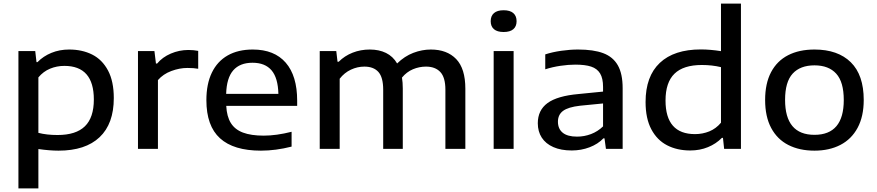

<svg xmlns="http://www.w3.org/2000/svg" viewBox="-20 -828 4876 1068"><path d="M82.5 -544H176L183 -482.5H188.5Q221 -515.5 266 -534Q311 -552.5 364.5 -552.5Q437 -552.5 492.8 -524.5Q548.5 -496.5 580.8 -436Q613 -375.5 613 -282.5Q613 -139.5 534 -64.8Q455 10 305.5 10Q256.5 10 193.5 1V220H82.5ZM502 -274.5Q502 -461.5 338 -461.5Q296 -461.5 258.5 -446Q221 -430.5 193.5 -397.5V-89Q240 -77 300 -77Q402.5 -77 452.2 -125.5Q502 -174 502 -274.5Z M747.5 -544H839L847.5 -474.5H854Q883.5 -510 930.2 -530Q977 -550 1028 -550Q1057 -550 1082.5 -545V-445.5Q1058 -450 1022.5 -450Q978.5 -450 933 -433Q887.5 -416 858.5 -382.5V0H747.5Z M1633 -239H1238.5Q1241.5 -180 1264 -143.8Q1286.5 -107.5 1331.5 -90.5Q1376.5 -73.5 1447 -73.5Q1517 -73.5 1602 -95V-12.5Q1513.5 10 1431.5 10Q1279.5 10 1203.8 -58.8Q1128 -127.5 1128 -271Q1128 -361 1158.5 -424Q1189 -487 1246.8 -519.8Q1304.5 -552.5 1386 -552.5Q1506 -552.5 1569.5 -479.2Q1633 -406 1633 -268ZM1238 -306H1528.5Q1526.5 -394.5 1490.5 -436.8Q1454.5 -479 1384.5 -479Q1314.5 -479 1277.5 -436.8Q1240.5 -394.5 1238 -306Z M2568.5 -334.5V0H2457.5V-329Q2457.5 -397.5 2429.2 -427.5Q2401 -457.5 2349.5 -457.5Q2312 -457.5 2277 -442.8Q2242 -428 2216 -396.5Q2220.5 -369 2220.5 -335.5V0H2111.5V-329Q2111.5 -398 2084.8 -427.8Q2058 -457.5 2007 -457.5Q1968 -457.5 1931.8 -440.5Q1895.5 -423.5 1869.5 -390V0H1758.5V-544H1850.5L1857.5 -484.5H1864Q1897 -517.5 1941.5 -535Q1986 -552.5 2037 -552.5Q2088.5 -552.5 2127.2 -533.5Q2166 -514.5 2189 -475Q2230.5 -515.5 2279 -534Q2327.5 -552.5 2376.5 -552.5Q2466.5 -552.5 2517.5 -499.5Q2568.5 -446.5 2568.5 -334.5Z M2726 0V-544H2837V0ZM2709.5 -710Q2709.5 -739.5 2727.8 -755.2Q2746 -771 2781.5 -771Q2817 -771 2835.2 -755.2Q2853.5 -739.5 2853.5 -710Q2853.5 -681 2835.2 -665.5Q2817 -650 2781.5 -650Q2746 -650 2727.8 -665.5Q2709.5 -681 2709.5 -710Z M3443.5 -337V0H3350.5L3342.5 -58.5H3336.5Q3306 -26.5 3259.5 -8.8Q3213 9 3160.5 9Q3100.5 9 3058 -9.8Q3015.5 -28.5 2993.5 -62.5Q2971.5 -96.5 2971.5 -142.5Q2971.5 -215 3025.8 -254.8Q3080 -294.5 3198.5 -305L3334.5 -318.5V-344.5Q3334.5 -392.5 3318 -419.5Q3301.5 -446.5 3268.2 -457.5Q3235 -468.5 3180 -468.5Q3142 -468.5 3097.8 -462Q3053.5 -455.5 3013 -442.5V-525.5Q3053 -538.5 3101.8 -545.5Q3150.5 -552.5 3195.5 -552.5Q3281.5 -552.5 3335.5 -532.2Q3389.5 -512 3416.5 -465Q3443.5 -418 3443.5 -337ZM3334.5 -125V-252.5L3207 -240Q3140.5 -232.5 3112 -211.2Q3083.5 -190 3083.5 -151Q3083.5 -111.5 3110 -89.8Q3136.5 -68 3190 -68Q3230 -68 3267.5 -82.2Q3305 -96.5 3334.5 -125Z M3571 -260.5Q3571 -403.5 3650.2 -478.2Q3729.5 -553 3878.5 -553Q3930.5 -553 3990.5 -543.5V-808H4101.5V0H4008L4001.5 -61H3995.5Q3963 -28 3918 -9.5Q3873 9 3819.5 9Q3746.5 9 3690.8 -19.8Q3635 -48.5 3603 -108.8Q3571 -169 3571 -260.5ZM3990.5 -145.5V-454.5Q3941 -466.5 3884 -466.5Q3781.5 -466.5 3731.8 -418Q3682 -369.5 3682 -269Q3682 -82 3846 -82Q3888 -82 3925.5 -97.2Q3963 -112.5 3990.5 -145.5Z M4236 -272Q4236 -364 4269.2 -426.8Q4302.5 -489.5 4364 -521Q4425.5 -552.5 4510.5 -552.5Q4640.5 -552.5 4712.5 -481.8Q4784.5 -411 4784.5 -272Q4784.5 -180.5 4750.5 -117.2Q4716.5 -54 4654.8 -22Q4593 10 4510.5 10Q4427 10 4365.2 -21.5Q4303.5 -53 4269.8 -116Q4236 -179 4236 -272ZM4673.5 -271.5Q4673.5 -372 4631.5 -418.2Q4589.5 -464.5 4510.5 -464.5Q4431.5 -464.5 4389.2 -418.5Q4347 -372.5 4347 -272.5Q4347 -78 4510.5 -78Q4673.5 -78 4673.5 -271.5Z"/></svg>

Font: Encode Sans Expanded Medium
Style: Regular
Weight: 500
Width: 7
Designer: Multiple Designers
Foundry: Impallari Type
Version: Version 2.000